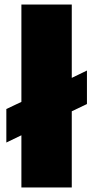

<svg xmlns="http://www.w3.org/2000/svg" viewBox="-20 -828 412 848"><path d="M74.5 0V-230.5L8 -198.5V-346.5L74.5 -378V-808H297V-484L364 -516.5V-368.5L297 -336.5V0Z"/></svg>

Font: Encode Sans SemiExpanded SemiExpanded Black
Style: Regular
Weight: 900
Width: 6
Designer: Multiple Designers
Foundry: Impallari Type
Version: Version 3.000; ttfautohint (v1.8.3) -l 8 -r 50 -G 200 -x 14 